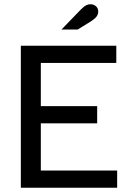

<svg xmlns="http://www.w3.org/2000/svg" viewBox="-20 -883 609 903"><path d="M78 0V-668H527V-587H172V-384H437V-303H172V-81H531V0ZM269 -744 360 -838Q375 -853 385 -858Q395 -863 405 -863Q421 -863 431.5 -853.5Q442 -844 442 -828Q442 -816 434 -805Q426 -794 402 -779L345 -744Z"/></svg>

Font: Atkinson Hyperlegible Next
Style: Regular
Weight: 400
Designer: Elliott Scott, Megan Eiswerth, Linus Boman, Theodore Petrosky, Letters from Sweden
Foundry: Applied Design Works, Letters from Sweden
Version: Version 2.001